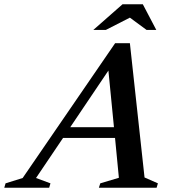

<svg xmlns="http://www.w3.org/2000/svg" viewBox="-89 -878 804 898"><path d="M587 -48 649.5 -20.5 643.5 0H373.5L380 -20.5L467 -46.5L449 -233H206L79.5 -45.5L147 -20.5L141 0H-69L-63 -20.5L17 -45.5L449.5 -676H518.5ZM239.5 -283H444L418 -548ZM347.5 -738 484 -858H579L642 -738H596.5L518.5 -795.5L406 -738Z"/></svg>

Font: Newsreader Text SemiBold
Style: Italic
Weight: 600
Italic angle: -17°
Designer: Hugues Gentile
Foundry: Production Type
Version: Version 1.001